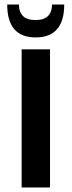

<svg xmlns="http://www.w3.org/2000/svg" viewBox="-20 -832 318 852"><path d="M202 0H76V-613H202ZM138 -666Q12 -666 12 -812H64Q64 -779 82 -761Q100 -743 138 -743Q175 -743 193 -761Q211 -779 211 -812H265Q265 -666 138 -666Z"/></svg>

Font: Arya
Style: Bold
Weight: 700
Designer: Eduardo Rodriguez Tunni, Modular Infotech
Foundry: Eduardo Rodriguez Tunni, Modular Infotech
Version: Version 1.002